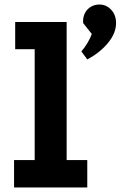

<svg xmlns="http://www.w3.org/2000/svg" viewBox="-20 -827 532 847"><path d="M339 -600Q370 -637 385 -677L347 -725Q344 -758 363 -782Q385 -807 419 -807Q449 -807 470.5 -784Q492 -761 492 -725Q492 -680 455.5 -636.5Q419 -593 365 -565ZM42 -121H133V-610H47V-730H274V-121H365V0H42Z"/></svg>

Font: Secular One
Style: Regular
Weight: 400
Designer: Michal Sahar
Foundry: Hagilda
Version: Version 1.000